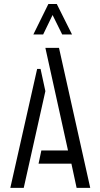

<svg xmlns="http://www.w3.org/2000/svg" viewBox="-20 -916 486 936"><path d="M142.6 -748 215.8 -896.5H256.8L331.1 -748H283.2L236.3 -842.8L190.4 -748ZM30.3 0 161.1 -580.1H177.7L201.2 -471.7L95.7 0ZM168 -118.2 181.6 -182.6H311.5L201.2 -682.6H267.6L419.9 0H353.5L328.1 -118.2Z"/></svg>

Font: Post No Bills Colombo Medium
Style: Regular
Weight: 500
Designer: Kosala Senevirathne, Siva Puranthara, Lasantha Premarathna, Tharique Azeez
Foundry: Mooniak
Version: Version 1.220 ; ttfautohint (v1.6)